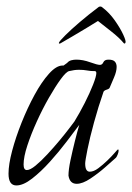

<svg xmlns="http://www.w3.org/2000/svg" viewBox="-20 -563 403 586"><path d="M30 3Q6 3 6 -33Q6 -61 17 -102.5Q28 -144 46 -189Q64 -234 85.5 -273.5Q107 -313 129.5 -338Q152 -363 171 -363H174L185 -371Q190 -377 197.5 -379Q205 -381 213 -381Q233 -381 255 -373Q277 -365 285 -365Q292 -365 295.5 -373Q299 -381 311 -381Q325 -381 330.5 -375Q336 -369 336 -359Q336 -345 328 -326.5Q320 -308 315 -296Q314 -292 306 -289.5Q298 -287 296 -283Q280 -237 267 -189.5Q254 -142 247 -107Q240 -72 240 -64Q240 -39 254 -39Q266 -39 280 -49.5Q294 -60 307.5 -73Q321 -86 330 -96.5Q339 -107 340 -107Q342 -107 342 -103Q342 -99 339 -91Q336 -83 332 -80Q322 -71 301 -52.5Q280 -34 256 -18Q232 -2 214 -2Q193 -2 189 -27Q189 -45 195 -73.5Q201 -102 208.5 -132Q216 -162 222 -182Q207 -162 183.5 -131Q160 -100 132.5 -69.5Q105 -39 78 -18Q51 3 30 3ZM62 -44Q72 -44 88.5 -57.5Q105 -71 124.5 -92Q144 -113 161.5 -134Q179 -155 191.5 -171.5Q204 -188 207 -192Q223 -218 238.5 -248.5Q254 -279 264 -304.5Q274 -330 274 -340Q274 -346 269 -346H266Q256 -346 245.5 -348Q235 -350 221 -350Q207 -350 191 -346Q182 -344 165.5 -321.5Q149 -299 129.5 -265Q110 -231 92.5 -192.5Q75 -154 63.5 -119Q52 -84 52 -61Q52 -44 62 -44ZM161 -430Q159 -430 160 -433Q162 -438 179.5 -455.5Q197 -473 224 -496Q251 -519 279 -540Q282 -543 285 -543H287Q290 -543 293 -540Q314 -524 330.5 -500.5Q347 -477 356 -457.5Q365 -438 363 -433Q362 -430 360 -430Q359 -430 358 -431Q344 -448 319 -467.5Q294 -487 279 -499Q265 -490 244 -477.5Q223 -465 202 -452.5Q181 -440 165 -431Q163 -430 161 -430Z"/></svg>

Font: Bilbo
Style: Regular
Weight: 400
Designer: Robert E. Leuschke
Foundry: Robert E. Leuschke
Version: Version 1.100